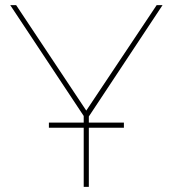

<svg xmlns="http://www.w3.org/2000/svg" viewBox="-20 -730 675 750"><path d="M307 0V-231H171V-251H307V-277L20 -710H43L317 -298L592 -710H615L327 -275V-251H464V-231H327V0Z"/></svg>

Font: Raleway-v4020 Thin
Style: Regular
Weight: 250
Designer: Matt McInerney, Pablo Impallari, Rodrigo Fuenzalida
Foundry: Matt McInerney, Pablo Impallari, Rodrigo Fuenzalida
Version: Version 4.020;PS 004.020;hotconv 1.0.88;makeotf.lib2.5.64775